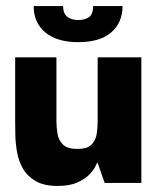

<svg xmlns="http://www.w3.org/2000/svg" viewBox="-20 -603 516 633"><path d="M170 10Q125 10 97.5 -6Q70 -22 55.5 -47.5Q41 -73 36 -102.5Q31 -132 30.5 -159.5Q30 -187 30 -206V-414H166V-205Q166 -184 169.5 -162.5Q173 -141 187.5 -126.5Q202 -112 235 -112Q268 -112 282 -126.5Q296 -141 299 -162.5Q302 -184 302 -205V-414H446V0H325L302 -66H300Q300 -66 294.5 -54.5Q289 -43 275 -28Q261 -13 235.5 -1.5Q210 10 170 10ZM238 -464Q168 -464 129.5 -496Q91 -528 91 -583H188Q188 -558 202 -547.5Q216 -537 238 -537Q261 -537 274 -547Q287 -557 287 -583H384Q384 -528 346.5 -496Q309 -464 238 -464Z"/></svg>

Font: Darker Grotesque Black
Style: Regular
Weight: 900
Designer: Gabriel Lam
Foundry: TypeRant
Version: Version 1.000;gftools[0.9.28]